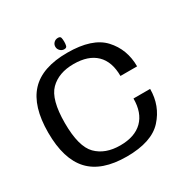

<svg xmlns="http://www.w3.org/2000/svg" viewBox="-175 -939 1078 1099"><g transform="rotate(-30 364.0 -389.0)"><path d="M354 4.5Q518.5 4.5 590.2 -74.5Q662 -153.5 662 -264.5H552Q552 -170.5 500.8 -120Q449.5 -69.5 353 -69.5Q254.5 -69.5 198 -126.2Q141.5 -183 141.5 -339Q141.5 -494.5 198 -550.8Q254.5 -607 353 -607Q450 -607 501 -557.5Q552 -508 552 -413.5H662Q662 -526.5 590.5 -603.8Q519 -681 354 -681Q188 -681 109.8 -597Q31.5 -513 31.5 -339Q31.5 -164.5 110 -80Q188.5 4.5 354 4.5ZM350.5 -706.5Q365.5 -706.5 368.5 -717.8Q371.5 -729 371.5 -744.5Q371.5 -760 368.8 -770.8Q366 -781.5 350.5 -781.5Q334.5 -781.5 323.5 -770.8Q312.5 -760 312.5 -744.5Q312.5 -729 323.8 -717.8Q335 -706.5 350.5 -706.5Z"/></g></svg>

Font: Anybody SemiExpanded
Style: Regular
Weight: 400
Width: 6
Designer: Tyler Finck
Foundry: Etcetera Type Company
Version: Version 1.113;gftools[0.9.25]